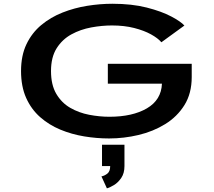

<svg xmlns="http://www.w3.org/2000/svg" viewBox="-20 -726 1140 1022"><path d="M560.5 11Q495 11 428.2 0Q361.5 -11 301.2 -36Q241 -61 193.8 -102.5Q146.5 -144 119.2 -204.8Q92 -265.5 92 -348Q92 -430.5 121 -491Q150 -551.5 200 -593Q250 -634.5 312.8 -659.2Q375.5 -684 444 -695Q512.5 -706 578 -706Q681.5 -706 761 -685.8Q840.5 -665.5 891.8 -638.2Q943 -611 961.5 -590L839 -501Q821 -522.5 784 -543Q747 -563.5 694.2 -577Q641.5 -590.5 576 -590.5Q522.5 -590.5 465.5 -580Q408.5 -569.5 360 -543Q311.5 -516.5 281.5 -469Q251.5 -421.5 251.5 -348Q251.5 -274 279.8 -226.2Q308 -178.5 354 -152Q400 -125.5 454.8 -115Q509.5 -104.5 562.5 -104.5Q685 -104.5 761.8 -149.2Q838.5 -194 842 -280.5H554V-386.5H1000.5V-316Q1000.5 -229 962 -167Q923.5 -105 859.5 -65.5Q795.5 -26 717.5 -7.5Q639.5 11 560.5 11ZM523 158V44.5H642.5V158Q642.5 196 625.5 221Q608.5 246 586.5 259.2Q564.5 272.5 549 276.5L520 213Q537 209.5 551.8 197.8Q566.5 186 566.5 158Z"/></svg>

Font: Trispace Expanded SemiBold
Style: Regular
Weight: 600
Width: 7
Designer: Tyler Finck
Foundry: Etcetera Type Company
Version: Version 1.210; ttfautohint (v1.8.3)